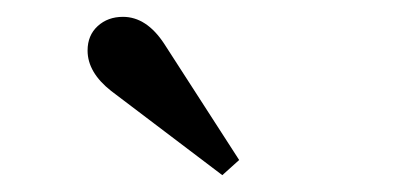

<svg xmlns="http://www.w3.org/2000/svg" viewBox="-20 -732 480 228"><path d="M84 -672Q84 -690 96 -701Q108 -712 126 -712Q154 -712 175 -680L264 -542L244 -524L112 -624Q84 -646 84 -672Z"/></svg>

Font: Old Standard TT
Style: Bold
Weight: 700
Designer: Alexey Kryukov <alexios@thessalonica.org.ru>
Version: Version 2.2